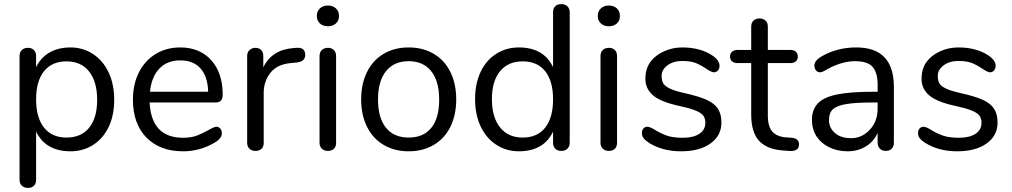

<svg xmlns="http://www.w3.org/2000/svg" viewBox="-20 -730 4926 935"><path d="M414.1 -107.9Q453.1 -155.8 453.1 -243.9Q453.1 -332 414.1 -381.6Q375 -431.2 304 -431.2Q232.9 -431.2 194.3 -383.1Q155.8 -335 155.8 -246.1Q155.8 -157.2 194.3 -108.6Q232.9 -60.1 304 -60.1Q375 -60.1 414.1 -107.9ZM323.7 6.8Q202.6 6.8 155.8 -88.9V146Q155.8 164.1 145.3 174.6Q134.8 185.1 116 185.1Q97.2 185.1 86.2 174.1Q75.2 163.1 75.2 146V-457Q75.2 -475.1 86.2 -486.1Q97.2 -497.1 116 -497.1Q134.8 -497.1 145.3 -486.1Q155.8 -475.1 155.8 -457V-402.8Q177.7 -448.7 220.5 -473.9Q263.2 -499 323.5 -499Q383.8 -499 432.9 -467Q481.9 -435.1 509 -377.4Q536.1 -319.8 536.1 -243.9Q536.1 -168 509 -111.6Q481.9 -55.2 433.3 -24.2Q384.8 6.8 323.7 6.8Z M710.4 -283.2H993.7Q991.7 -357.4 956.5 -396.7Q921.4 -436 857.9 -436Q794.4 -436 756.1 -396Q717.8 -356 710.4 -283.2ZM1064.5 -269Q1064.5 -231 1030.8 -231H708.5Q717.3 -59.1 871.6 -59.1Q910.6 -59.1 938.5 -69.6Q966.3 -80.1 995.4 -96.7Q1024.4 -113.3 1034.4 -113Q1044.4 -112.8 1052.5 -104Q1060.5 -95.2 1060.5 -81.1Q1060.5 -56.2 1024.9 -35.2Q953.6 6.8 871.6 6.8Q758.8 6.8 693.1 -60.1Q627.4 -127 627.4 -245.1Q627.4 -320.3 656.5 -377.7Q685.5 -435.1 738 -467Q790.5 -499 857.4 -499Q952.6 -499 1008.5 -437Q1064.5 -375 1064.5 -269Z M1466.3 -462.9Q1466.3 -430.2 1426.3 -425.8L1396.5 -422.9Q1329.6 -417 1296.9 -375.5Q1264.2 -334 1264.2 -277.8V-35.2Q1264.2 -15.1 1253.2 -5.1Q1242.2 4.9 1224.4 4.9Q1206.5 4.9 1195.1 -5.6Q1183.6 -16.1 1183.6 -35.2V-457Q1183.6 -476.1 1195.6 -486.6Q1207.5 -497.1 1224.1 -497.1Q1240.7 -497.1 1251.5 -486.6Q1262.2 -476.1 1262.2 -458V-401.9Q1303.2 -487.8 1410.2 -496.1L1424.3 -497.1Q1466.3 -500 1466.3 -462.9Z M1536.1 -35.2V-457Q1536.1 -476.1 1547.6 -486.6Q1559.1 -497.1 1576.9 -497.1Q1594.7 -497.1 1605.7 -486.6Q1616.7 -476.1 1616.7 -457V-35.2Q1616.7 -15.1 1605.7 -5.1Q1594.7 4.9 1576.9 4.9Q1559.1 4.9 1547.6 -5.6Q1536.1 -16.1 1536.1 -35.2ZM1537.8 -616Q1522.9 -629.9 1522.9 -652.3Q1522.9 -674.8 1537.8 -689Q1552.7 -703.1 1576.9 -703.1Q1601.1 -703.1 1616 -689Q1630.9 -674.8 1630.9 -652.3Q1630.9 -629.9 1616 -616Q1601.1 -602.1 1576.9 -602.1Q1552.7 -602.1 1537.8 -616Z M2080.3 -107.4Q2118.7 -154.8 2118.7 -244.9Q2118.7 -335 2079.8 -383.5Q2041 -432.1 1970 -432.1Q1898.9 -432.1 1859.9 -383.5Q1820.8 -335 1820.8 -245.6Q1820.8 -156.2 1859.4 -108.2Q1897.9 -60.1 1970 -60.1Q2042 -60.1 2080.3 -107.4ZM1767.3 -112.5Q1738.8 -169.9 1738.8 -245.8Q1738.8 -321.8 1767.3 -379.4Q1795.9 -437 1848.4 -468Q1900.9 -499 1970 -499Q2039.1 -499 2092 -468Q2145 -437 2173.3 -379.4Q2201.7 -321.8 2201.7 -245.8Q2201.7 -169.9 2173.3 -112.5Q2145 -55.2 2092 -24.2Q2039.1 6.8 1970 6.8Q1900.9 6.8 1848.4 -24.2Q1795.9 -55.2 1767.3 -112.5Z M2635 -108.6Q2673.3 -157.2 2673.3 -246.1Q2673.3 -335 2635 -383.1Q2596.7 -431.2 2525.6 -431.2Q2454.6 -431.2 2415 -383.1Q2375.5 -335 2375.5 -247.1Q2375.5 -159.2 2415 -109.6Q2454.6 -60.1 2525.6 -60.1Q2596.7 -60.1 2635 -108.6ZM2673.3 -88.9Q2627.4 6.8 2506.3 6.8Q2445.8 6.8 2396.7 -25.1Q2347.7 -57.1 2320.6 -114.5Q2293.5 -171.9 2293.5 -247.6Q2293.5 -323.2 2320.6 -380.1Q2347.7 -437 2396.7 -468Q2445.8 -499 2506.3 -499Q2627.9 -499 2673.3 -402.8V-670.9Q2673.3 -689 2683.8 -699.5Q2694.3 -710 2713.4 -710Q2732.4 -710 2743.4 -699Q2754.4 -688 2754.4 -670.9V-35.2Q2754.4 -17.1 2743.4 -6.1Q2732.4 4.9 2713.4 4.9Q2694.3 4.9 2683.8 -6.1Q2673.3 -17.1 2673.3 -35.2Z M2904.3 -35.2V-457Q2904.3 -476.1 2915.8 -486.6Q2927.2 -497.1 2945.1 -497.1Q2962.9 -497.1 2973.9 -486.6Q2984.9 -476.1 2984.9 -457V-35.2Q2984.9 -15.1 2973.9 -5.1Q2962.9 4.9 2945.1 4.9Q2927.2 4.9 2915.8 -5.6Q2904.3 -16.1 2904.3 -35.2ZM2906 -616Q2891.1 -629.9 2891.1 -652.3Q2891.1 -674.8 2906 -689Q2920.9 -703.1 2945.1 -703.1Q2969.2 -703.1 2984.1 -689Q2999 -674.8 2999 -652.3Q2999 -629.9 2984.1 -616Q2969.2 -602.1 2945.1 -602.1Q2920.9 -602.1 2906 -616Z M3415 -132.8Q3414.6 -154.8 3403.8 -168.5Q3383.3 -193.8 3291.3 -213.4Q3199.2 -232.9 3161.1 -264.9Q3123 -296.9 3123 -345.9Q3123 -395 3147 -428Q3170.9 -460.9 3213.4 -480Q3255.4 -499 3302.2 -499Q3390.6 -499 3450.2 -459Q3484.4 -435.1 3483.9 -409.2Q3483.9 -396 3476.1 -387Q3468.3 -377.9 3456.5 -377.9Q3444.8 -377.9 3418.9 -395.5Q3393.1 -413.1 3368.2 -423.1Q3343.3 -433.1 3301.3 -433.1Q3259.3 -433.1 3231 -412.1Q3202.1 -390.6 3202.1 -362.3Q3201.7 -334 3212.4 -320.3Q3232.4 -294.4 3309.1 -277.6Q3385.7 -260.7 3423.3 -242.9Q3460.9 -225.1 3477.1 -199Q3493.2 -172.9 3493.2 -132.8Q3493.2 -69.8 3440.2 -31.5Q3387.2 6.8 3296.4 6.8Q3205.6 6.8 3139.2 -35.2Q3121.1 -47.4 3113.5 -57.6Q3106 -67.9 3106 -82Q3106 -96.2 3113.5 -104.5Q3121.1 -112.8 3133.1 -112.8Q3145 -112.8 3171.4 -96.4Q3197.8 -80.1 3227.3 -69.6Q3256.8 -59.1 3306.2 -59.1Q3355.5 -59.1 3385.3 -78.1Q3415 -97.2 3415 -132.8Z M3871.1 -26.9Q3871.1 8.8 3821.3 4.9L3793.9 2.9Q3713.9 -2.9 3676 -44.9Q3638.2 -86.9 3638.2 -171.9V-422.9H3571.3Q3554.2 -422.9 3544.7 -431.4Q3535.2 -439.9 3535.2 -454.6Q3535.2 -469.2 3544.7 -478Q3554.2 -486.8 3571.3 -486.8H3638.2V-600.1Q3638.2 -619.1 3649.2 -629.6Q3660.2 -640.1 3678.7 -640.1Q3697.3 -640.1 3708.3 -629.6Q3719.2 -619.1 3719.2 -600.1V-486.8H3830.1Q3846.2 -486.8 3855.7 -478Q3865.2 -469.2 3865.2 -454.6Q3865.2 -439.9 3855.7 -431.4Q3846.2 -422.9 3830.1 -422.9H3719.2V-168Q3719.2 -112.8 3741.7 -88.4Q3764.2 -64 3809.1 -61L3835.9 -59.1Q3871.1 -55.7 3871.1 -26.9Z M4253.9 -202.1V-231H4235.8Q4147.9 -231 4102.1 -223.4Q4056.2 -215.8 4036.6 -198.5Q4017.1 -181.2 4017.1 -144.5Q4017.1 -107.9 4045.7 -82.5Q4074.2 -57.1 4125.5 -57.1Q4176.8 -57.1 4215.3 -97.7Q4253.9 -138.2 4253.9 -202.1ZM4333 -307.1V-35.2Q4333 -17.1 4322.5 -6.1Q4312 4.9 4293.9 4.9Q4275.9 4.9 4264.9 -6.1Q4253.9 -17.1 4253.9 -35.2V-83Q4234.9 -40 4195.8 -16.6Q4156.7 6.8 4107.9 6.8Q4059.1 6.8 4019.5 -12Q3980 -30.8 3957 -64.9Q3934.1 -99.1 3934.1 -147.2Q3934.1 -195.3 3961.9 -225.6Q3989.7 -255.9 4054 -269.5Q4118.2 -283.2 4231.9 -283.2H4253.9V-315.9Q4253.9 -376 4229.5 -404.1Q4205.1 -432.1 4143.6 -432.1Q4082 -432.1 4012.2 -395Q3985.4 -377.9 3973.6 -377.9Q3961.9 -377.9 3954.1 -386.7Q3946.3 -396.5 3945.8 -410.2Q3945.8 -435.1 3981.4 -455.6Q4056.6 -499 4149.9 -499Q4333 -499 4333 -307.1Z M4759.8 -132.8Q4759.3 -154.8 4748.5 -168.5Q4728 -193.8 4636 -213.4Q4543.9 -232.9 4505.9 -264.9Q4467.8 -296.9 4467.8 -345.9Q4467.8 -395 4491.7 -428Q4515.6 -460.9 4558.1 -480Q4600.1 -499 4647 -499Q4735.4 -499 4794.9 -459Q4829.1 -435.1 4828.6 -409.2Q4828.6 -396 4820.8 -387Q4813 -377.9 4801.3 -377.9Q4789.6 -377.9 4763.7 -395.5Q4737.8 -413.1 4712.9 -423.1Q4688 -433.1 4646 -433.1Q4604 -433.1 4575.7 -412.1Q4546.9 -390.6 4546.9 -362.3Q4546.4 -334 4557.1 -320.3Q4577.1 -294.4 4653.8 -277.6Q4730.5 -260.7 4768.1 -242.9Q4805.7 -225.1 4821.8 -199Q4837.9 -172.9 4837.9 -132.8Q4837.9 -69.8 4784.9 -31.5Q4731.9 6.8 4641.1 6.8Q4550.3 6.8 4483.9 -35.2Q4465.8 -47.4 4458.3 -57.6Q4450.7 -67.9 4450.7 -82Q4450.7 -96.2 4458.3 -104.5Q4465.8 -112.8 4477.8 -112.8Q4489.7 -112.8 4516.1 -96.4Q4542.5 -80.1 4572 -69.6Q4601.6 -59.1 4650.9 -59.1Q4700.2 -59.1 4730 -78.1Q4759.8 -97.2 4759.8 -132.8Z"/></svg>

Font: Nunito-Regular
Style: Regular
Weight: 400
Designer: Vernon Adams
Foundry: newtypography
Version: Version 3.000